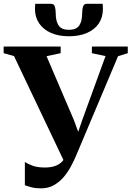

<svg xmlns="http://www.w3.org/2000/svg" viewBox="-38 -992 704 1027"><path d="M181.5 15.5Q152.5 15.5 131.5 10Q110.5 4.5 95 -1.5V-125.5Q110 -115.5 136 -105.8Q162 -96 202.5 -96Q231 -96 252.8 -102.8Q274.5 -109.5 290.2 -124Q306 -138.5 315.5 -161.5L313.5 -110.5L37 -692L-18.5 -707.5V-743H286.5V-707.5L211 -691.5L356.5 -351.5L394 -250.5L365.5 -243.5L402.5 -351.5L526.5 -692L453.5 -707.5V-743H645.5V-707.5L593.5 -691.5L368 -157Q358 -133.5 342.5 -104Q327 -74.5 304.8 -47.5Q282.5 -20.5 252 -2.5Q221.5 15.5 181.5 15.5ZM236 -971.5Q251 -971.5 255.5 -956.2Q260 -941 260 -921.5Q260 -878.5 275.8 -855.5Q291.5 -832.5 330.5 -832.5Q370 -832.5 385.8 -855.5Q401.5 -878.5 401.5 -921.5Q401.5 -941 406 -956.2Q410.5 -971.5 425.5 -971.5H511Q511.5 -965 512 -958.2Q512.5 -951.5 512.5 -944.5Q512.5 -899 490.2 -866.2Q468 -833.5 427 -815.8Q386 -798 330.5 -798Q276 -798 235.2 -815.8Q194.5 -833.5 171.8 -866.5Q149 -899.5 149 -944.5Q149 -951.5 149.5 -958.2Q150 -965 150.5 -971.5Z"/></svg>

Font: Merriweather 96pt
Style: Bold
Weight: 700
Version: Version 2.100